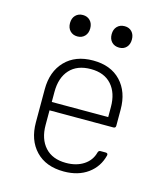

<svg xmlns="http://www.w3.org/2000/svg" viewBox="-115 -854 829 953"><g transform="rotate(15 300.0 -377.5)"><path d="M301 10Q209 10 157 -44.5Q105 -99 105 -190V-360Q105 -451 157.5 -505.5Q210 -560 301 -560Q392 -560 443.5 -505.5Q495 -451 495 -360V-277Q495 -265 483 -265H155V-190Q155 -118 193 -76Q231 -34 301 -34Q354 -34 391 -58Q428 -82 439 -124Q442 -135 452 -135H478Q491 -135 489 -123Q474 -62 424.5 -26Q375 10 301 10ZM155 -308H445V-360Q445 -432 407.5 -474Q370 -516 301 -516Q231 -516 193 -474.5Q155 -433 155 -360ZM408 -655Q384 -655 369.5 -670Q355 -685 355 -710Q355 -735 369.5 -750Q384 -765 408 -765Q431 -765 445 -750Q459 -735 459 -710Q459 -685 445 -670Q431 -655 408 -655ZM193 -655Q170 -655 155.5 -670Q141 -685 141 -710Q141 -735 155.5 -750Q170 -765 193 -765Q216 -765 230.5 -750Q245 -735 245 -710Q245 -685 230.5 -670Q216 -655 193 -655Z"/></g></svg>

Font: Pitagon Sans Mono Thin
Style: Regular
Weight: 100
Monospace: yes
Designer: Travis Tran
Foundry: Pitagon
Version: Version 1.001; ttfautohint (v1.8.4.7-5d5b);gftools[0.9.26]